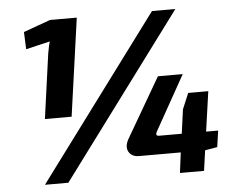

<svg xmlns="http://www.w3.org/2000/svg" viewBox="-50 -750 1003 809"><g transform="rotate(-5 451.5 -345.0)"><path d="M132 -276 170 -550Q177 -589 181 -600L79 -576L76 -649L190 -690H303L245 -276ZM720 -690 207 0H108L621 -690ZM845 -95 793 -86 781 0H679L690 -86H514Q483 -86 470.5 -108Q458 -130 475 -161L622 -414H727L596 -180Q589 -164 605 -164H701L715 -266L743 -333H828L804 -164H855Z"/></g></svg>

Font: Exo 2.0
Style: Bold Italic
Weight: 700
Italic angle: -8°
Designer: Natanael Gama
Version: Version 1.001;PS 001.001;hotconv 1.0.70;makeotf.lib2.5.58329